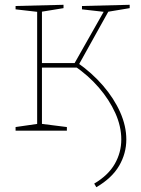

<svg xmlns="http://www.w3.org/2000/svg" viewBox="-20 -545 587 801"><path d="M289 -271 303 -263H148L155 -270V-21L148 -29L259 -15V0H45V-15L142 -29L135 -21V-502L141 -495L45 -506V-520L245 -525V-511L147 -495L155 -502V-275L148 -282H298L288 -276L416 -502L419 -495L322 -506V-520L521 -525V-511L425 -495L435 -502L307 -272L301 -285Q364 -241 410 -187.5Q456 -134 481.5 -76.5Q507 -19 507 37Q507 95 477 146.5Q447 198 382 236L373 221Q432 186 459 138.5Q486 91 486 37Q486 -18 461 -73.5Q436 -129 392 -180Q348 -231 289 -271Z"/></svg>

Font: Bitter Thin
Style: Regular
Weight: 100
Designer: Sol Matas, and Bitter project Authors
Foundry: Sol Matas
Version: Version 2.002